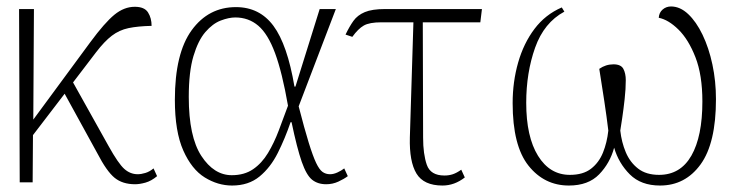

<svg xmlns="http://www.w3.org/2000/svg" viewBox="-20 -564 2303 594"><path d="M41 0 39 -536H85L83 -194L259 -433Q304 -494 334 -518.5Q364 -543 397 -543Q427 -543 438 -525.5Q449 -508 449 -484Q406 -483 377.5 -477Q349 -471 326 -453.5Q303 -436 277 -402L206 -309L316 -112Q346 -58 364.5 -41.5Q383 -25 406 -25Q417 -25 430 -29Q443 -33 455 -43L466 -19Q448 -4 430 1Q412 6 398 6Q359 6 334.5 -14Q310 -34 281 -90L180 -274L82 -146L81 0Z M698 10Q654 10 613.5 -15Q573 -40 547 -98.5Q521 -157 521 -255Q521 -399 573 -470.5Q625 -542 710 -542Q783 -542 826 -484Q869 -426 891 -296H894L969 -536H1019L904 -235Q922 -165 935 -123Q948 -81 958 -60Q968 -39 978 -32Q988 -25 1001 -25Q1012 -25 1024 -30.5Q1036 -36 1045 -43L1056 -19Q1044 -10 1026.5 -2Q1009 6 989 6Q963 6 945.5 -8Q928 -22 913.5 -63.5Q899 -105 882 -186H879Q862 -136 839.5 -91Q817 -46 783 -18Q749 10 698 10ZM697 -22Q736 -22 763 -40.5Q790 -59 809 -90.5Q828 -122 842.5 -160.5Q857 -199 871 -237Q853 -340 831 -399.5Q809 -459 779 -484.5Q749 -510 708 -510Q688 -510 663 -500.5Q638 -491 615.5 -465Q593 -439 578.5 -390.5Q564 -342 564 -264Q564 -141 603 -81.5Q642 -22 697 -22Z M1349 10Q1291 10 1268.5 -27Q1246 -64 1248 -139L1259 -495H1160Q1123 -495 1105.5 -485Q1088 -475 1070 -450L1049 -457Q1061 -482 1073.5 -499.5Q1086 -517 1108.5 -526.5Q1131 -536 1171 -536H1471L1466 -495H1288L1289 -138Q1289 -87 1300.5 -54Q1312 -21 1355 -21Q1369 -21 1381 -25Q1393 -29 1407 -39L1418 -15Q1386 10 1349 10Z M1740 10Q1664 10 1615 -51.5Q1566 -113 1566 -245Q1566 -311 1583 -370.5Q1600 -430 1633.5 -474.5Q1667 -519 1718 -541L1726 -528Q1663 -494 1635.5 -416.5Q1608 -339 1608 -246Q1608 -141 1644.5 -82Q1681 -23 1743 -23Q1784 -23 1808.5 -42Q1833 -61 1845.5 -92Q1858 -123 1862 -160Q1857 -202 1849.5 -251.5Q1842 -301 1834 -351Q1854 -365 1878 -365Q1901 -365 1908.5 -351Q1916 -337 1916 -316Q1916 -289 1912.5 -257.5Q1909 -226 1905 -199Q1901 -172 1899 -160Q1903 -124 1916 -93Q1929 -62 1954 -42.5Q1979 -23 2019 -23Q2085 -23 2119 -82.5Q2153 -142 2153 -250Q2153 -332 2131.5 -387Q2110 -442 2079 -472.5Q2048 -503 2018 -509Q2019 -525 2030 -534.5Q2041 -544 2056 -544Q2084 -544 2109 -520.5Q2134 -497 2153.5 -456.5Q2173 -416 2184 -364.5Q2195 -313 2195 -257Q2195 -121 2147.5 -55.5Q2100 10 2022 10Q1963 10 1928.5 -24.5Q1894 -59 1880 -107Q1867 -59 1833.5 -24.5Q1800 10 1740 10Z"/></svg>

Font: Noto Serif ExtraLight
Style: Regular
Weight: 200
Designer: Monotype Design Team
Foundry: Monotype Imaging Inc.
Version: Version 2.015; ttfautohint (v1.8.4.7-5d5b)